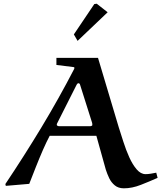

<svg xmlns="http://www.w3.org/2000/svg" viewBox="-20 -998 876 1032"><path d="M137.2 -9.8 11.2 1 8.8 -8.8Q109.9 -159.7 202.9 -313.7Q295.9 -467.8 378.9 -627.9Q379.9 -628.9 379.9 -632.8Q379.9 -636.7 377 -637.2L283.2 -648.9V-687H506.8L618.2 -314Q629.4 -278.8 643.3 -235.4Q657.2 -191.9 675 -152.3Q692.9 -112.8 714.8 -87.4Q736.8 -62 762.2 -62Q775.4 -62 790.8 -64.5Q806.2 -66.9 819.8 -69.8L827.1 -42Q784.2 -22.9 737.1 -4.4Q689.9 14.2 646 14.2Q616.2 14.2 597.2 -1.5Q578.1 -17.1 567.1 -40Q556.2 -63 548.8 -85.9L498 -268.1H247.1Q230 -235.8 210.9 -192.4Q191.9 -148.9 173.1 -101.3Q154.3 -53.7 137.2 -9.8ZM466.8 -319.8Q468.8 -319.8 472.4 -321.5Q476.1 -323.2 476.1 -325.2Q476.1 -327.1 476.1 -332Q476.1 -336.9 475.1 -337.9L410.2 -543Q409.2 -547.9 406 -549.3Q402.8 -550.8 400.9 -550.8Q397 -550.8 392.1 -543L287.1 -335Q285.2 -332 285.2 -326.2Q285.2 -324.2 289.1 -322Q293 -319.8 295.9 -319.8ZM397 -778.3 377 -813 486.8 -976.1 500 -978 558.6 -932.1Z"/></svg>

Font: Aref Ruqaa
Style: Bold
Weight: 700
Designer: Abdullah Aref
Version: Version 1.002